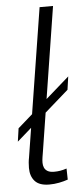

<svg xmlns="http://www.w3.org/2000/svg" viewBox="-54 -771 349 811"><g transform="rotate(-5 120.5 -365.0)"><path d="M5 -182 13 -238 241 -438 233 -382ZM146 -740H203L107 -132Q105 -120 103 -107.5Q101 -95 101 -84Q101 -73 105 -63.5Q109 -54 119 -48Q129 -42 147 -42Q160 -42 172.5 -44Q185 -46 200 -51L201 -4Q184 2 163.5 6Q143 10 122 10Q80 10 61 -11Q42 -32 42 -67Q42 -78 43 -89.5Q44 -101 46 -110Z"/></g></svg>

Font: Georama Light
Style: Italic
Weight: 300
Italic angle: -9°
Designer: Jean-Baptiste Levee
Foundry: Production Type
Version: Version 1.001